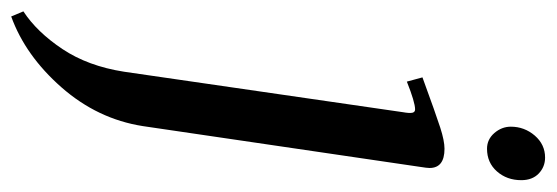

<svg xmlns="http://www.w3.org/2000/svg" viewBox="-360 -322 960 331"><g transform="rotate(90 119.5 -157.0)"><path d="M-25.9 282.2Q9.8 258.8 39.1 214.8Q68.4 170.9 78.1 108.9L147.9 -372.1Q149.9 -383.3 148.9 -388.2Q147.9 -393.1 143.1 -393.1Q130.9 -393.1 95.2 -378.9L87.9 -405.8Q151.9 -429.2 174.6 -436.5Q197.3 -443.8 210.9 -443.8Q244.1 -443.8 244.1 -418Q244.1 -413.6 242.2 -401.9L171.9 76.2Q159.7 154.3 105 216.6Q50.3 278.8 -17.1 303.2ZM172.9 -558.1Q172.9 -581.5 188.2 -599.4Q203.6 -617.2 226.1 -617.2Q242.2 -617.2 253.7 -606.2Q265.1 -595.2 265.1 -576.2Q265.1 -551.3 250 -534.2Q234.9 -517.1 210.9 -517.1Q194.8 -517.1 183.8 -529.8Q172.9 -542.5 172.9 -558.1Z"/></g></svg>

Font: Dehuti
Style: Bold-Italic
Weight: 700
Version: Version 1.2